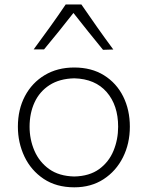

<svg xmlns="http://www.w3.org/2000/svg" viewBox="-20 -818 653 849"><path d="M308.6 10.3Q229 10.3 173.1 -27.1Q117.2 -64.5 88.1 -125.7Q59.1 -187 59.1 -257.8Q59.1 -334 90.3 -393.1Q121.6 -452.1 177.7 -485.8Q233.9 -519.5 308.1 -519.5Q384.8 -519.5 439.9 -485.1Q495.1 -450.7 524.7 -391.4Q554.2 -332 554.2 -257.8Q554.2 -183.1 523.7 -122.3Q493.2 -61.5 438 -25.6Q382.8 10.3 308.6 10.3ZM308.6 -37.6Q375.5 -39.1 418.5 -70.3Q461.4 -101.6 481.9 -151.4Q502.4 -201.2 502.4 -257.8Q502.4 -352.5 451.7 -410.9Q400.9 -469.2 308.6 -471.7Q243.2 -470.2 199 -441.7Q154.8 -413.1 132.8 -365.2Q110.8 -317.4 110.8 -257.8Q110.8 -201.2 132.3 -151.4Q153.8 -101.6 197.5 -70.3Q241.2 -39.1 308.6 -37.6ZM435.5 -597.7Q402.3 -638.2 369.4 -679.2Q336.4 -720.2 304.7 -760.7Q273.4 -720.7 241 -680.4Q208.5 -640.1 174.8 -599.6H128.9Q166 -649.9 201.7 -699.5Q237.3 -749 270.5 -798.3H339.8Q373.5 -749 408.7 -699.2Q443.8 -649.4 481 -599.1Z"/></svg>

Font: Pinar-DS2-FD Light
Style: Regular
Weight: 300
Designer: Amin Abedi
Version: Version 2.000